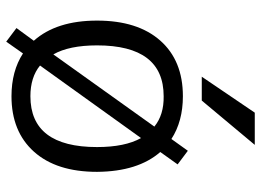

<svg xmlns="http://www.w3.org/2000/svg" viewBox="-129 -668 823 605"><g transform="rotate(90 282.5 -365.5)"><path d="M455.1 -545.9 498 -513.7 459 -459Q520.5 -388.7 521.5 -259.8Q521.5 -131.8 458 -61Q394.5 9.8 283.2 9.8Q204.1 9.8 148.4 -26.4L111.3 26.4L68.4 -5.9L108.4 -60.5Q44.9 -131.8 44.9 -259.8Q44.9 -387.7 107.9 -459Q170.9 -530.3 283.2 -530.3Q362.3 -530.3 418 -494.1ZM436.5 -756.8 296.9 -589.8H221.7L335 -756.8ZM186.5 -80.1Q223.6 -49.8 283.2 -49.8Q443.4 -49.8 443.4 -259.8Q443.4 -347.7 415 -398.4ZM151.4 -122.1 378.9 -440.4Q341.8 -470.7 283.2 -469.7Q123 -469.7 123 -259.8Q123 -171.9 151.4 -122.1Z"/></g></svg>

Font: Mgen+ 1c regular
Style: Regular
Weight: 400
Designer: [Source Han Sans]
Ryoko NISHIZUKA  (kana & ideographs); Paul D. Hunt (Latin, Greek & Cyrillic); Wenlong ZHANG  (bopomofo
Version: Version 1.059.20150602